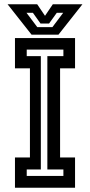

<svg xmlns="http://www.w3.org/2000/svg" viewBox="-20 -878 421 898"><path d="M50 0V-141.5H120V-558.5H50V-700H331V-558.5H261V-141.5H331V0ZM105 -55H276.5V-85.5H201.5V-615.5H276.5V-646H105V-615.5H171V-85.5H105ZM127.5 -716 15.5 -858H154L190.5 -804L227 -858H365.5L253.5 -716ZM154.5 -751H225L275.5 -818H245.5L209.5 -768H169.5L134 -818H104Z"/></svg>

Font: Tourney Condensed SemiBold
Style: Regular
Weight: 600
Width: 3
Designer: Tyler Finck
Foundry: Etcetera Type Co
Version: Version 1.010; ttfautohint (v1.8.3)